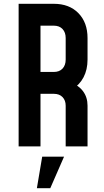

<svg xmlns="http://www.w3.org/2000/svg" viewBox="-20 -770 546 1010"><path d="M78 0V-750H263Q344.5 -750 392.5 -700.8Q440.5 -651.5 440.5 -570V-456.5Q440.5 -403.5 419.5 -363.5Q398.5 -323.5 359.5 -300L351.5 -336.5Q394 -321 417.2 -289.5Q440.5 -258 440.5 -214V0H325.5V-214Q325.5 -242 309 -259.2Q292.5 -276.5 263 -276.5H193V0ZM193 -391.5H263Q292.5 -391.5 309 -409.2Q325.5 -427 325.5 -456.5V-570Q325.5 -599.5 309 -617.2Q292.5 -635 263 -635H193ZM174 220 202 54H317L244.5 220Z"/></svg>

Font: Mohave SemiBold
Style: Regular
Weight: 600
Designer: Gumpita Rahayu
Foundry: Tokotype
Version: Version 2.003